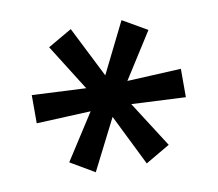

<svg xmlns="http://www.w3.org/2000/svg" viewBox="-52 -813 557 491"><g transform="rotate(-10 226.5 -567.0)"><path d="M226.6 -513.2 292 -380.9 355.5 -418 279.3 -537.1 419.9 -530.3V-604L279.8 -597.2L355.5 -716.3L292 -752.9L226.6 -621.1L160.2 -752.9L97.7 -716.8L172.9 -597.2L32.7 -604V-530.8L173.8 -537.1L97.2 -418L159.7 -381.3Z"/></g></svg>

Font: Winston
Style: Regular
Weight: 400
Designer: Vernon Adams, Kim Jin-seong, David Berlow, Cristiano Sobral
Foundry: The Winston Project Authors
Version: Version 3.004